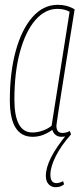

<svg xmlns="http://www.w3.org/2000/svg" viewBox="-20 -560 346 800"><path d="M236 10Q221 10 211 1.5Q201 -7 198 -19Q182 -7 161 1.5Q140 10 116 10Q21 10 21 -143Q21 -258 45.5 -347.5Q70 -437 115 -488.5Q160 -540 221 -540Q260 -540 291 -521Q270 -393 256.5 -306.5Q243 -220 234.5 -167Q226 -114 222 -86.5Q218 -59 216.5 -48.5Q215 -38 215 -36Q215 -6 240 -6Q248 -6 255.5 -8Q263 -10 271 -14L276 0Q256 10 236 10ZM195 -36 270 -511Q249 -523 219 -523Q168 -523 127.5 -476.5Q87 -430 63.5 -345Q40 -260 40 -145Q40 -8 115 -8Q136 -8 157.5 -15.5Q179 -23 195 -36ZM259 -1 276 0Q235 46 212.5 90.5Q190 135 190 168Q190 203 215 203Q227 203 243 195L247 208Q233 220 211 220Q194 220 182.5 207.5Q171 195 171 173Q171 105 259 -1Z"/></svg>

Font: Georama Condensed Thin
Style: Italic
Weight: 100
Width: 3
Italic angle: -9°
Designer: Jean-Baptiste Levee
Foundry: Production Type
Version: Version 1.000